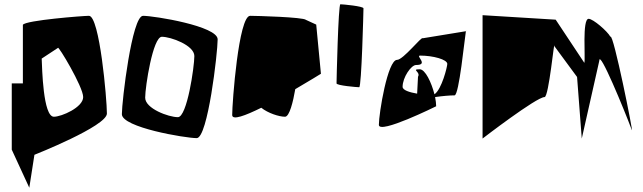

<svg xmlns="http://www.w3.org/2000/svg" viewBox="-20 -640 3009 898"><path d="M35 60 117 238 141 84C141 84 480 -50 480 -109C480 -176 446 -566 396 -566C369 -566 99 -545 87 -524V-250H35ZM175 -366 251 -416C251 -430 369 -234 369 -186C369 -138 268 -94 232 -94C181 -94 177 -323 175 -366Z M550 -106C550 -44 847 6 900 6C952 6 998 -394 998 -456C998 -518 701 -566 649 -566C597 -566 550 -166 550 -106ZM659 -183C659 -234 695 -468 737 -468C779 -468 889 -428 889 -378C889 -328 855 -92 812 -92C769 -92 659 -132 659 -183Z M1066 -102C1066 -76 1127 -99 1202 -136C1233 -111 1285 -94 1313 -94C1334 -94 1351 -165 1361 -223C1428 -262 1481 -295 1481 -295L1459 -525L1411 -547C1399 -560 1178 -566 1150 -566C1096 -566 1066 -160 1066 -102Z M1554 -250C1554 -240 1650 -232 1660 -232C1671 -232 1680 -591 1680 -601C1680 -611 1583 -620 1572 -620C1562 -620 1554 -260 1554 -250Z M1752 -56C1752 -10 2020 -143 2020 -143C2020 -155 2018 -170 2015 -186C2049 -191 2085 -194 2106 -194C2127 -194 2153 -459 2159 -494L1957 -461C1953 -472 1866 -360 1837 -360C1793 -360 1752 -110 1752 -56ZM1863 -234C1863 -278 1903 -336 1926 -336C1987 -336 1922 -380 1945 -380C2005 -380 2072 -362 2072 -341C2072 -328 2046 -222 2012 -199C1998 -254 1969 -316 1943 -316C1901 -316 1949 -304 1935 -281L1931 -202C1896 -208 1863 -218 1863 -234ZM2159 -494H2160C2160 -499 2160 -499 2159 -494Z M2237 8C2237 8 2489 -186 2527 -186C2547 -186 2573 -466 2573 -424L2679 -280L2701 8L2783 -356C2783 -410 2899 -128 2935 -32C2945 -6 2848 -490 2835 -468C2821 -494 2754 -552 2733 -552C2702 -552 2719 -364 2713 -346L2579 -548L2237 -569Z"/></svg>

Font: Crazy Punk
Style: Regular
Weight: 400
Version: Version 1